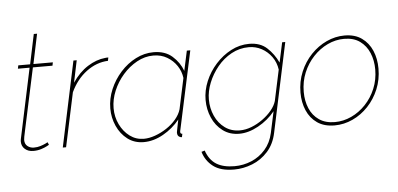

<svg xmlns="http://www.w3.org/2000/svg" viewBox="-58 -820 2406 1162"><g transform="rotate(-5 1145.5 -238.5)"><path d="M48 -58Q48 -62 48.5 -66.5Q49 -71 50 -75L140 -499H69L73 -519H145L183 -700H203L165 -519H283L279 -499H160L80 -126Q74 -98 71.5 -85.5Q69 -73 69 -66Q69 -41 85.5 -28Q102 -15 124 -15Q146 -15 164.5 -21Q183 -27 195.5 -33Q208 -39 209 -40L216 -24Q216 -24 202.5 -16.5Q189 -9 167 -2Q145 5 119 5Q88 5 68 -12.5Q48 -30 48 -58Z M408 -519H428L400 -385Q441 -446 494 -479.5Q547 -513 601 -518Q606 -519 611 -519Q616 -519 620 -519L616 -499Q546 -496 485 -450.5Q424 -405 388 -328L318 0H298Z M790 10Q733 10 691.5 -21.5Q650 -53 627.5 -103.5Q605 -154 605 -210Q605 -270 629 -326.5Q653 -383 694 -428.5Q735 -474 787 -500.5Q839 -527 895 -527Q965 -527 1008.5 -488.5Q1052 -450 1071 -398L1097 -519H1118L1016 -44Q1015 -42 1014.5 -38.5Q1014 -35 1014 -32Q1014 -20 1026 -20L1022 0Q1020 0 1017.5 0Q1015 0 1013 -1Q1003 -4 998.5 -11Q994 -18 994 -29Q994 -32 995 -37Q996 -42 999 -57.5Q1002 -73 1009 -108Q967 -56 908 -23Q849 10 790 10ZM792 -10Q824 -10 860.5 -23Q897 -36 930.5 -58Q964 -80 988.5 -109Q1013 -138 1022 -169L1062 -356Q1057 -396 1034.5 -430Q1012 -464 975.5 -485.5Q939 -507 892 -507Q840 -507 792 -480.5Q744 -454 706.5 -411Q669 -368 647 -315.5Q625 -263 625 -210Q625 -157 647 -111.5Q669 -66 706.5 -38Q744 -10 792 -10Z M1320 223Q1238 223 1193 188.5Q1148 154 1132 99L1152 93Q1172 151 1214 177Q1256 203 1324 203Q1378 203 1427 182.5Q1476 162 1511.5 121.5Q1547 81 1560 22L1588 -108Q1546 -56 1486 -23Q1426 10 1370 10Q1312 10 1270 -21.5Q1228 -53 1206 -103.5Q1184 -154 1184 -211Q1184 -269 1207.5 -325Q1231 -381 1272 -426.5Q1313 -472 1365.5 -499.5Q1418 -527 1476 -527Q1543 -527 1584 -489Q1625 -451 1650 -398L1676 -519H1695L1580 22Q1566 90 1525.5 135Q1485 180 1430.5 201.5Q1376 223 1320 223ZM1375 -10Q1410 -10 1446 -24Q1482 -38 1514.5 -61.5Q1547 -85 1570 -113Q1593 -141 1601 -169L1641 -356Q1635 -400 1610.5 -434Q1586 -468 1550 -487.5Q1514 -507 1472 -507Q1415 -507 1366 -480Q1317 -453 1281 -409Q1245 -365 1224.5 -313.5Q1204 -262 1204 -213Q1204 -159 1225 -112.5Q1246 -66 1284.5 -38Q1323 -10 1375 -10Z M1949 10Q1886 10 1844 -19Q1802 -48 1781 -97Q1760 -146 1760 -205Q1760 -273 1784.5 -331.5Q1809 -390 1851 -434Q1893 -478 1946 -502.5Q1999 -527 2055 -527Q2118 -527 2159.5 -497.5Q2201 -468 2222 -419Q2243 -370 2243 -310Q2243 -243 2219 -185Q2195 -127 2153.5 -83Q2112 -39 2059 -14.5Q2006 10 1949 10ZM1952 -10Q2004 -10 2052.5 -32.5Q2101 -55 2139.5 -95.5Q2178 -136 2200.5 -190Q2223 -244 2223 -306Q2223 -361 2204 -406.5Q2185 -452 2147 -479.5Q2109 -507 2051 -507Q1999 -507 1950.5 -484Q1902 -461 1863.5 -420Q1825 -379 1802.5 -325Q1780 -271 1780 -208Q1780 -153 1799 -108Q1818 -63 1856.5 -36.5Q1895 -10 1952 -10Z"/></g></svg>

Font: Raleway Thin Thin
Style: Italic
Weight: 250
Italic angle: -12°
Version: Version 4.026